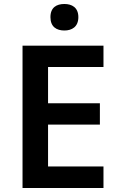

<svg xmlns="http://www.w3.org/2000/svg" viewBox="-20 -943 598 963"><path d="M303 -923C264 -923 233 -906 233 -857C233 -808 264 -790 303 -790C340 -790 373 -808 373 -857C373 -906 340 -923 303 -923ZM499 0V-108H221V-318H481V-425H221V-607H499V-714H93V0Z"/></svg>

Font: Noto Sans Arabic UI SmBd
Style: Regular
Weight: 600
Designer: Monotype Design Team, Nadine Chahine and Nizar Qandah
Foundry: Monotype Imaging Inc.
Version: Version 2.010